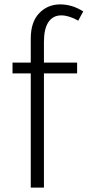

<svg xmlns="http://www.w3.org/2000/svg" viewBox="-20 -854 399 874"><path d="M120 0V-678Q120 -754 158.5 -794Q197 -834 254 -834Q280 -834 306 -826.5Q332 -819 359 -802L336 -760Q315 -772 295.5 -778Q276 -784 259 -784Q221 -784 200.5 -753.5Q180 -723 180 -664V0ZM37 -520V-569H331V-520Z"/></svg>

Font: Yaldevi Light
Style: Regular
Weight: 300
Designer: Sol Matas, Rajitha Manaperi, Kosala Senevirathne
Foundry: Mooniak
Version: Version 1.100